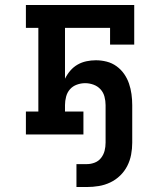

<svg xmlns="http://www.w3.org/2000/svg" viewBox="-20 -540 640 771"><path d="M329 211H287V119H329Q345 119 360.5 113Q376 107 386 94Q396 81 400 65.5Q404 50 404 33V-118Q404 -135 399.5 -152Q395 -169 383.5 -181.5Q372 -194 355.5 -200Q339 -206 322 -206Q305 -206 288.5 -200Q272 -194 261 -181.5Q250 -169 245.5 -152Q241 -135 241 -118V-92H315V0H84V-92H134V-428H84V-520H519V-361H422V-428H241V-224Q250 -242 262.5 -256.5Q275 -271 291.5 -280.5Q308 -290 327 -294Q346 -298 365 -298Q387 -298 408.5 -292.5Q430 -287 448 -274Q466 -261 478.5 -243Q491 -225 498 -204.5Q505 -184 508 -162Q511 -140 511 -118V33Q511 57 506.5 81Q502 105 491 126.5Q480 148 462.5 165Q445 182 423 192.5Q401 203 377 207Q353 211 329 211Z"/></svg>

Font: Iosevka Etoile Semibold
Style: Regular
Weight: 600
Designer: Belleve Invis
Foundry: Belleve Invis
Version: Version 22.1.2; ttfautohint (v1.8.4)